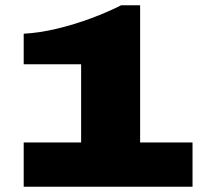

<svg xmlns="http://www.w3.org/2000/svg" viewBox="-20 -709 771 729"><path d="M70 0V-168H288V-465H70V-581Q129 -584 196 -600Q263 -616 327 -640Q391 -664 440 -689H512V-168H711V0Z"/></svg>

Font: Archivo Expanded Black
Style: Regular
Weight: 900
Width: 7
Designer: Hector Gatti
Foundry: Omnibus-Type
Version: Version 2.001